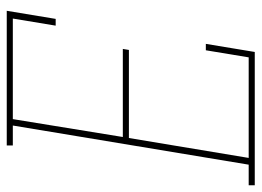

<svg xmlns="http://www.w3.org/2000/svg" viewBox="-152 -652 775 569"><g transform="rotate(-90 235.5 -367.5)"><path d="M-29 0V-18H32L148 -717H89V-735H488L464 -590H444L465 -717H167L114 -391H375L372 -373H111L52 -18H350L371 -145H390L366 0Z"/></g></svg>

Font: Iosevka Slab Thin
Style: Italic
Weight: 100
Italic angle: -9°
Monospace: yes
Designer: Belleve Invis
Foundry: Belleve Invis
Version: Version 11.1.1; ttfautohint (v1.8.3)